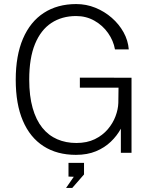

<svg xmlns="http://www.w3.org/2000/svg" viewBox="-20 -753 758 946"><path d="M354 10Q261 10 194.5 -32.8Q128 -75.5 92.8 -157.8Q57.5 -240 57.5 -360Q57.5 -479 93.2 -562.5Q129 -646 196 -689.5Q263 -733 355.5 -733Q405 -733 450 -714.8Q495 -696.5 530.8 -665.2Q566.5 -634 588.8 -594Q611 -554 614.5 -509.5H546.5Q539 -552.5 512.5 -590.2Q486 -628 445.2 -651Q404.5 -674 355 -674Q285 -674 233 -639.8Q181 -605.5 152.5 -536.2Q124 -467 124 -361Q124 -280 140.8 -221Q157.5 -162 188.2 -123.8Q219 -85.5 261.8 -67Q304.5 -48.5 356 -48.5Q408.5 -48.5 447 -67.2Q485.5 -86 511 -116Q536.5 -146 549.2 -180.2Q562 -214.5 563 -245.5L564 -321H373.5V-370.5L628 -370V0H575.5V-119Q556.5 -84 526 -54.8Q495.5 -25.5 453 -7.8Q410.5 10 354 10ZM305.5 173 343.5 118 317.5 117V49.5H394V106.5L336 173Z"/></svg>

Font: Public Sans Thin ExtraLight
Style: Regular
Weight: 250
Version: Version 1.007